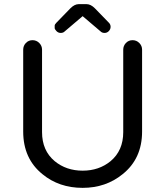

<svg xmlns="http://www.w3.org/2000/svg" viewBox="-20 -897 798 927"><path d="M620 -703Q639 -703 652.5 -689.5Q666 -676 666 -657V-262Q666 -131 572 -56Q491 10 379 10Q265 10 185 -56Q92 -131 92 -262V-657Q92 -676 105 -689.5Q118 -703 137 -703Q156 -703 169.5 -689.5Q183 -676 183 -657V-259Q183 -170 244 -119Q300 -73 379 -73Q458 -73 514 -119Q575 -170 575 -259V-657Q575 -676 588 -689.5Q601 -703 620 -703ZM506 -787Q514 -779 514 -767.5Q514 -756 505.5 -747Q497 -738 485 -738Q473 -738 466 -745L379 -819L292 -745Q285 -738 273 -738Q261 -738 252.5 -747Q244 -756 244 -761.5Q244 -767 244 -773Q244 -779 252 -787L320 -857Q340 -877 360 -877H398Q418 -877 438 -857Z"/></svg>

Font: Varela Round
Style: Regular
Weight: 400
Designer: Joe Prince
Foundry: Joe Prince
Version: Version 1.000